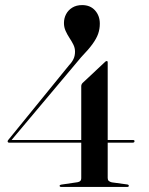

<svg xmlns="http://www.w3.org/2000/svg" viewBox="-20 -735 584 755"><path d="M299.5 -396Q299.5 -399.5 300.8 -402.8Q302 -406 305 -409L391.5 -490Q394.5 -493 396 -494Q397.5 -495 399.5 -495Q401.5 -495 402.5 -493.8Q403.5 -492.5 403.5 -489V-35Q403.5 -27.5 407.5 -23.8Q411.5 -20 419.5 -18L481.5 -9.5Q484 -9 485.2 -7.8Q486.5 -6.5 486.5 -4.5Q486.5 -2.5 485.2 -1.2Q484 0 481 0H220.5Q214.5 0 214.5 -4.5Q214.5 -8 220.5 -9L285 -18.5Q293 -20 296.2 -23.8Q299.5 -27.5 299.5 -34ZM252 -479Q263.5 -491 269.2 -503.5Q275 -516 275 -532Q275 -546.5 268.5 -559.5Q262 -572.5 253.2 -585.8Q244.5 -599 238 -613.5Q231.5 -628 231.5 -644.5Q231.5 -663.5 240 -679.5Q248.5 -695.5 264.5 -705.2Q280.5 -715 303 -715Q335 -715 353.8 -694Q372.5 -673 372.5 -642Q372.5 -621 366 -602.2Q359.5 -583.5 343.8 -561.8Q328 -540 299.5 -510.5L20 -178L19 -184.5H503Q505.5 -184.5 507.2 -183.5Q509 -182.5 509 -180Q509 -174 501.5 -174H16Q13 -174 11.5 -175.5Q10 -177 10 -179Q10 -181 11 -182.8Q12 -184.5 14 -186.5Z"/></svg>

Font: Fraunces 96pt
Style: Regular
Weight: 400
Version: Version 1.000;[b76b70a41]